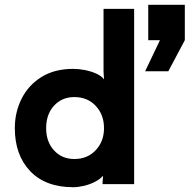

<svg xmlns="http://www.w3.org/2000/svg" viewBox="-20 -770 793 803"><path d="M287 13Q170 13 106 -54.5Q42 -122 42 -234Q42 -301 70.5 -357.5Q99 -414 153.5 -448Q208 -482 287 -482Q309 -482 335 -477Q361 -472 383 -462Q405 -452 415 -438L413 -472V-733H541V0H409V-8L411 -35Q398 -20 376 -9Q354 2 330 7.5Q306 13 287 13ZM291 -364Q239 -364 206 -328Q173 -292 173 -234Q173 -177 206 -141Q239 -105 291 -105Q346 -105 380.5 -142Q415 -179 415 -234Q415 -290 380.5 -327Q346 -364 291 -364ZM600 -750H753V-602L684 -472H587L649 -602H600Z"/></svg>

Font: Kreadon
Style: Bold
Weight: 700
Designer: Reiya WATANABE
Foundry: StudioGnu
Version: Version 1.003; ttfautohint (v1.8.4.7-5d5b);gftools[0.9.32]